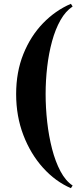

<svg xmlns="http://www.w3.org/2000/svg" viewBox="-20 -820 414 1010"><path d="M362.1 156 353 169.9Q271.5 134.8 206.3 62.5Q141.1 -9.8 103 -109.1Q64.9 -208.5 64.9 -325Q64.9 -441.4 103 -535.9Q141.1 -630.4 206.3 -697.8Q271.5 -765.1 353 -800L362.1 -785.9Q325 -761.5 298.1 -713.9Q271.2 -666.3 253.9 -603Q236.6 -539.8 228.3 -468.4Q220 -397 220 -325Q220 -252.9 228.3 -178.5Q236.6 -104 253.9 -36.9Q271.2 30.3 298.1 80.9Q325 131.6 362.1 156Z"/></svg>

Font: Bodoni* 11
Style: Bold
Weight: 700
Version: Version 2.000; ttfautohint (v1.8.1)